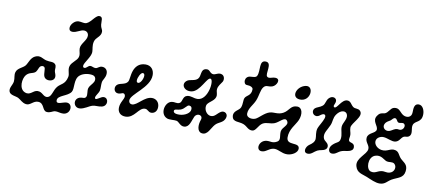

<svg xmlns="http://www.w3.org/2000/svg" viewBox="-86 -1202 3950 1739"><g transform="rotate(10 1889.0 -332.5)"><path d="M194 -396C241 -419 266 -388 300 -380C337 -371 364 -381 384 -361C401 -344 391 -318 394 -299C397 -280 410 -266 406 -241C401 -207 350 -196 323 -216C298 -234 305 -271 300 -304C296 -330 263 -328 251 -309C241 -293 237 -268 219 -256C197 -241 167 -246 141 -215C112 -180 102 -87 158 -62C211 -38 228 -91 271 -93C320 -95 331 -44 372 -56C408 -67 408 -125 440 -162C467 -194 508 -196 523 -267C530 -298 505 -331 518 -368C531 -405 577 -428 586 -460C588 -467 589 -474 589 -480C589 -500 580 -516 580 -540C580 -584 633 -621 633 -664C633 -688 617 -706 591 -706C557 -706 529 -676 488 -676C467 -676 457 -688 457 -706C457 -741 495 -779 528 -779C551 -779 566 -773 586 -773C633 -773 667 -859 705 -859C742 -859 730 -816 734 -784C737 -754 753 -745 753 -722C753 -676 705 -664 695 -621C686 -583 698 -555 698 -527C698 -481 638 -419 638 -389C638 -379 644 -373 652 -373C672 -373 682 -398 702 -400C720 -401 733 -387 754 -389C772 -391 783 -411 809 -411C843 -411 863 -385 860 -352C857 -316 835 -297 831 -274C827 -251 831 -222 827 -197C822 -168 783 -133 797 -116C809 -102 844 -143 872 -143C919 -143 924 -69 870 -56C836 -48 813 -56 784 -48C754 -40 716 -7 674 -4C617 0 598 -80 658 -100C682 -108 702 -97 714 -116C727 -137 711 -171 719 -199C726 -222 748 -238 761 -262C772 -282 769 -313 741 -321C712 -329 655 -325 621 -296C573 -256 600 -174 578 -140C549 -94 456 -88 456 -41C456 4 516 -36 549 -36C578 -36 592 -15 592 9C592 36 573 65 537 68C507 70 482 57 459 60C434 63 418 84 383 79C342 73 352 2 292 2C248 2 227 49 187 42C151 36 135 12 110 -1C86 -14 35 -12 23 -43C10 -77 41 -107 45 -140C49 -174 35 -196 44 -227C56 -267 105 -277 126 -304C145 -329 155 -377 194 -396Z M994 -198C951 -198 942 -255 974 -276C998 -293 1043 -288 1064 -318C1077 -336 1073 -378 1089 -423C1101 -456 1129 -500 1194 -500C1246 -500 1273 -463 1273 -416C1273 -299 1104 -214 1104 -154C1104 -135 1116 -122 1134 -122C1182 -122 1234 -211 1304 -211C1342 -211 1372 -183 1372 -140C1372 -96 1344 -78 1319 -78C1289 -78 1286 -104 1258 -104C1199 -104 1178 -3 1094 -3C1048 -3 1023 -32 1023 -70C1023 -122 1058 -154 1058 -182C1058 -196 1051 -208 1038 -208C1027 -208 1015 -198 994 -198ZM1199 -396C1199 -409 1194 -419 1182 -419C1164 -419 1140 -372 1140 -344C1140 -332 1144 -324 1156 -324C1176 -324 1199 -367 1199 -396Z M1683 -455C1711 -483 1689 -542 1737 -552C1775 -560 1774 -528 1805 -520C1831 -513 1856 -546 1891 -531C1916 -520 1919 -486 1908 -467C1895 -445 1872 -423 1869 -393C1866 -365 1883 -348 1874 -319C1861 -278 1803 -262 1797 -227C1790 -187 1818 -146 1853 -143C1893 -140 1906 -176 1941 -196C1971 -213 2011 -187 1993 -144C1975 -100 1935 -102 1906 -70C1874 -35 1856 36 1800 25C1758 17 1755 -43 1773 -92C1790 -138 1729 -152 1709 -109C1691 -70 1683 -9 1634 -6C1598 -4 1580 -41 1559 -46C1539 -51 1493 -43 1470 -52C1397 -81 1423 -196 1484 -207C1516 -213 1532 -197 1558 -211C1582 -224 1573 -274 1612 -284C1650 -294 1672 -272 1712 -274C1806 -279 1830 -465 1796 -475C1763 -485 1722 -345 1646 -332C1576 -320 1536 -385 1590 -421C1616 -437 1658 -430 1683 -455ZM1518 -131C1517 -121 1523 -109 1550 -106C1610 -99 1662 -130 1670 -160C1677 -187 1666 -200 1648 -202C1626 -204 1615 -167 1577 -153C1550 -143 1520 -151 1518 -131Z M2654 -560C2736 -578 2725 -424 2623 -430C2539 -435 2572 -542 2654 -560ZM2053 -171C2042 -226 2101 -236 2113 -268C2126 -304 2118 -334 2128 -356C2141 -384 2186 -386 2186 -447C2186 -462 2164 -476 2128 -476C2094 -476 2089 -551 2147 -556C2171 -558 2198 -556 2207 -575C2231 -626 2196 -717 2261 -715C2326 -713 2272 -604 2297 -582C2316 -565 2342 -587 2374 -585C2425 -582 2397 -517 2359 -504C2321 -491 2302 -509 2279 -481C2256 -453 2256 -401 2236 -353C2216 -305 2176 -271 2176 -220C2176 -186 2225 -175 2258 -189C2287 -201 2329 -254 2376 -267C2416 -278 2451 -261 2498 -286C2548 -313 2551 -363 2611 -363C2662 -363 2671 -299 2647 -244C2627 -198 2573 -148 2574 -73C2575 7 2691 -54 2691 12C2691 46 2644 77 2598 79C2543 81 2507 43 2464 51C2421 59 2404 92 2364 92C2307 92 2321 -1 2392 -9C2427 -13 2447 5 2489 -19C2522 -38 2499 -75 2504 -116C2509 -157 2571 -182 2543 -220C2518 -254 2478 -196 2438 -180C2398 -164 2364 -176 2329 -156C2293 -135 2281 -78 2246 -78C2207 -78 2197 -106 2161 -121C2118 -139 2063 -121 2053 -171Z M2844 -331C2829 -323 2818 -308 2799 -308C2761 -308 2746 -352 2772 -375C2788 -389 2817 -393 2839 -412C2861 -431 2857 -463 2880 -486C2909 -515 2946 -503 2949 -476C2952 -447 2924 -426 2943 -415C2967 -401 2997 -496 3049 -496C3083 -496 3088 -465 3112 -447C3132 -432 3159 -444 3178 -424C3222 -378 3119 -302 3119 -259C3119 -232 3129 -217 3130 -194C3131 -171 3121 -153 3129 -138C3138 -121 3179 -131 3181 -90C3183 -41 3115 -47 3083 -37C3043 -25 3033 2 2995 2C2960 2 2952 -44 2983 -75C3021 -113 3044 -103 3051 -143C3058 -183 3038 -218 3040 -254C3042 -290 3079 -326 3069 -365C3059 -404 3007 -404 2971 -352C2946 -316 2954 -286 2939 -251C2917 -201 2893 -175 2896 -139C2899 -105 2921 -99 2935 -83C2952 -64 2950 -38 2931 -25C2909 -10 2884 -14 2859 -1C2833 12 2813 41 2781 41C2731 41 2747 -19 2781 -41C2804 -56 2825 -75 2827 -102C2829 -128 2814 -162 2827 -202C2834 -223 2865 -269 2875 -301C2885 -334 2866 -343 2844 -331Z M3495 -505C3530 -505 3543 -468 3573 -452C3604 -435 3650 -443 3650 -493C3650 -536 3654 -573 3693 -573C3731 -573 3748 -527 3748 -493C3748 -410 3682 -425 3670 -378C3662 -347 3683 -311 3666 -284C3649 -258 3624 -270 3606 -259C3584 -245 3577 -213 3543 -205C3511 -197 3467 -224 3432 -226C3403 -228 3368 -212 3364 -179C3361 -145 3393 -114 3432 -108C3487 -100 3510 -140 3556 -128C3592 -119 3592 -89 3620 -60C3646 -33 3689 -21 3681 43C3673 110 3619 111 3567 141C3531 162 3517 193 3468 194C3429 195 3383 172 3342 155C3299 137 3249 136 3233 75C3214 4 3309 -44 3313 -95C3316 -133 3276 -150 3280 -194C3285 -244 3353 -245 3358 -282C3362 -318 3304 -352 3336 -403C3368 -454 3393 -423 3423 -453C3452 -483 3455 -505 3495 -505ZM3504 -413C3487 -414 3480 -397 3466 -386C3451 -375 3431 -371 3418 -345C3404 -317 3426 -287 3458 -288C3485 -289 3502 -310 3525 -317C3548 -324 3556 -311 3578 -321C3600 -331 3608 -364 3593 -376C3579 -390 3559 -374 3540 -379C3523 -385 3523 -412 3504 -413ZM3382 -46C3319 -22 3324 89 3370 101C3408 112 3428 87 3462 81C3494 75 3509 89 3540 81C3583 70 3595 19 3568 -5C3548 -23 3523 -7 3493 -16C3469 -24 3437 -66 3382 -46Z"/></g></svg>

Font: PicNic
Style: Regular
Weight: 400
Designer: Mariel Nils
Foundry: Velvetyne Type Foundry
Version: Version 2.000;Glyphs 3.2.3 (3260)